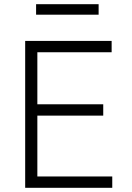

<svg xmlns="http://www.w3.org/2000/svg" viewBox="-20 -895 630 915"><path d="M100 0V-700H512V-646H158V-398H472V-344H158V-54H515V0ZM152 -825V-875H450V-825Z"/></svg>

Font: Geologica Roman Thin
Style: Regular
Weight: 250
Designer: Sindre Bremnes, Frode Helland
Foundry: Monokrom Skriftforlag AS
Version: Version 1.010;gftools[0.9.28]